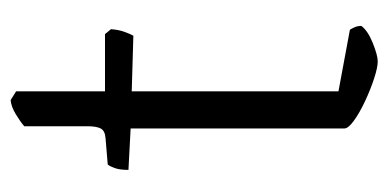

<svg xmlns="http://www.w3.org/2000/svg" viewBox="-200 -512 713 352"><g transform="rotate(-90 156.0 -336.5)"><path d="M219 0Q208 0 188 -6.5Q168 -13 146.5 -23Q125 -33 110.5 -43.5Q96 -54 96 -61V-453L20 -457Q20 -473 23.5 -482.5Q27 -492 30 -495L78 -499Q92 -500 96 -508Q100 -516 100 -531V-648Q108 -655 122 -663.5Q136 -672 148 -673L164 -663V-500H269L278 -489Q277 -475 273 -464Q269 -453 266 -448L164 -451V-72L277 -51Q279 -48 281.5 -42.5Q284 -37 284 -30Q275 -18 252.5 -9Q230 0 219 0Z"/></g></svg>

Font: Texturina 72pt Light
Style: Regular
Weight: 300
Designer: Guillermo Torres Carreño
Foundry: Omnibus-Type
Version: Version 1.002; ttfautohint (v1.8.3)